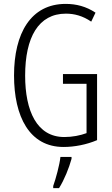

<svg xmlns="http://www.w3.org/2000/svg" viewBox="-20 -744 573 985"><path d="M303 -364V-314H424V-61C392 -49 351 -41 310 -41C169 -41 109 -175 109 -356C109 -552 177 -674 318 -674C361 -674 404 -663 448 -633L470 -679C422 -711 371 -724 317 -724C138 -724 52 -573 52 -357C52 -146 131 10 306 10C362 10 424 -2 478 -25V-364ZM347 71V61H290C286 101 266 174 253 210V221H283C310 178 334 118 347 71Z"/></svg>

Font: Noto Sans Devanagari ExtraCondensed Light
Style: Regular
Weight: 300
Width: 2
Designer: Jelle Bosma - Monotype Design Team
Foundry: Monotype Imaging Inc.
Version: Version 2.004